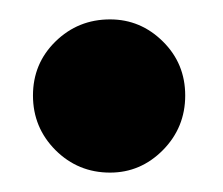

<svg xmlns="http://www.w3.org/2000/svg" viewBox="-20 -438 230 198"><path d="M93.5 -260Q60.5 -260 37.2 -283.2Q14 -306.5 14 -339.5Q14 -372.5 37.2 -395.2Q60.5 -418 93.5 -418Q125 -418 148 -395.2Q171 -372.5 171 -339.5Q171 -306.5 148 -283.2Q125 -260 93.5 -260Z"/></svg>

Font: Anybody Condensed Regular
Style: Bold
Weight: 700
Width: 3
Designer: Tyler Finck
Foundry: Etcetera Type Company
Version: Version 1.010; ttfautohint (v1.8.3) -l 8 -r 50 -G 200 -x 14 